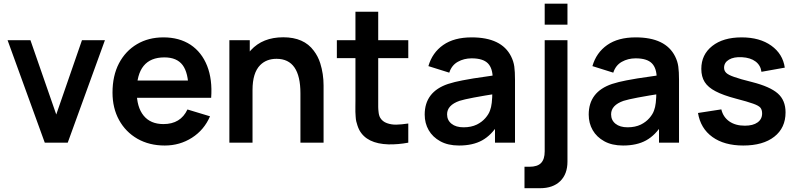

<svg xmlns="http://www.w3.org/2000/svg" viewBox="-20 -752 4200 1012"><path d="M337 0H216L20 -540H140.5L276.5 -148.5L412 -540H533Z M848.5 15Q767 15 704.5 -20.5Q642 -56.5 607.5 -119.5Q573 -182.5 573 -264Q573 -352.5 607 -418Q641.5 -483.5 702 -519.2Q762.5 -555 841.5 -555Q925 -555 984.5 -516Q1043.5 -476.5 1071.8 -404.8Q1100 -333 1093 -236.5H973.5V-280.5Q973 -368.5 942.5 -409Q912 -449.5 846.5 -449.5Q700.5 -449.5 700.5 -270Q700.5 -187.5 736.8 -142.8Q773 -98 841.5 -98Q932 -98 968 -175L1087 -139Q1056 -67 991.8 -26Q927.5 15 848.5 15ZM662.5 -236.5V-327.5H1034V-236.5Z M1685.5 0H1563.5V-260Q1563.5 -442 1437.5 -442Q1384.5 -442 1351.5 -409Q1311 -368.5 1311 -277.5L1239.5 -308Q1239.5 -419 1302 -487.2Q1364.5 -555.5 1473 -555.5Q1582 -555.5 1634 -484.5Q1656.5 -455 1668 -418.5Q1685.5 -362.5 1685.5 -301.5ZM1311 0H1189V-540H1296.5V-372.5H1311Z M2132 -101V0Q2078.5 10 2027.5 9Q1913 5.5 1874 -66.5Q1868 -78 1864 -90.8Q1860 -103.5 1857.8 -112.2Q1855.5 -121 1854.5 -138.8Q1853.5 -156.5 1853.2 -162.8Q1853 -169 1853.2 -192Q1853.5 -215 1853.5 -220.5V-690H1973.5V-227.5Q1973.5 -223.5 1973.5 -213.8Q1973.5 -204 1973.5 -200Q1973.5 -196 1973.5 -187.8Q1973.5 -179.5 1974 -175.8Q1974.5 -172 1975 -165.2Q1975.5 -158.5 1976.2 -154.8Q1977 -151 1978 -146.2Q1979 -141.5 1980.8 -137.8Q1982.5 -134 1984.5 -130.5Q1996 -111.5 2019.2 -103Q2042.5 -94.5 2068.5 -95Q2094.5 -95.5 2132 -101ZM2132 -445.5H1755.5V-540H2132Z M2399.5 15Q2341 15 2300.5 -7.5Q2260.5 -29.5 2239.5 -66Q2218.5 -102.5 2218.5 -148Q2218.5 -268 2341.5 -309.5Q2375.5 -320.5 2418 -328.5Q2445.5 -334 2475.8 -338.8Q2506 -343.5 2552.2 -350Q2598.5 -356.5 2620 -360L2577 -335.5Q2577.5 -392 2551.5 -418.2Q2525.5 -444.5 2466 -444.5Q2425.5 -444.5 2393 -426.2Q2360.5 -408 2348 -369L2238 -403.5Q2258.5 -474.5 2316 -514.8Q2373.5 -555 2466 -555Q2624 -555 2674 -454.5Q2687 -428.5 2690.8 -401.2Q2694.5 -374 2694.5 -331.5V0H2589V-117L2606.5 -98Q2570 -39 2521 -12Q2472 15 2399.5 15ZM2423.5 -81Q2463.5 -81 2493.5 -95.5Q2520.5 -109 2538.5 -129.8Q2556.5 -150.5 2563 -170.5Q2575 -200 2575 -271.5L2612 -260.5Q2447.5 -235 2402 -220.5Q2336.5 -197.5 2336.5 -149.5Q2336.5 -118.5 2359.8 -99.8Q2383 -81 2423.5 -81Z M2826.5 240H2744.5V127H2770Q2813 127 2832 107Q2851 87 2851 46V-540H2971V100Q2971 165.5 2932.8 202.8Q2894.5 240 2826.5 240ZM2971 -622H2851V-732.5H2971Z M3264 15Q3205.5 15 3165 -7.5Q3125 -29.5 3104 -66Q3083 -102.5 3083 -148Q3083 -268 3206 -309.5Q3240 -320.5 3282.5 -328.5Q3310 -334 3340.2 -338.8Q3370.5 -343.5 3416.8 -350Q3463 -356.5 3484.5 -360L3441.5 -335.5Q3442 -392 3416 -418.2Q3390 -444.5 3330.5 -444.5Q3290 -444.5 3257.5 -426.2Q3225 -408 3212.5 -369L3102.5 -403.5Q3123 -474.5 3180.5 -514.8Q3238 -555 3330.5 -555Q3488.5 -555 3538.5 -454.5Q3551.5 -428.5 3555.2 -401.2Q3559 -374 3559 -331.5V0H3453.5V-117L3471 -98Q3434.5 -39 3385.5 -12Q3336.5 15 3264 15ZM3288 -81Q3328 -81 3358 -95.5Q3385 -109 3403 -129.8Q3421 -150.5 3427.5 -170.5Q3439.5 -200 3439.5 -271.5L3476.5 -260.5Q3312 -235 3266.5 -220.5Q3201 -197.5 3201 -149.5Q3201 -118.5 3224.2 -99.8Q3247.5 -81 3288 -81Z M3897.5 15Q3797.5 15 3735 -30Q3672.5 -75 3659 -156.5L3782 -175.5Q3791.5 -135 3824 -112.2Q3856.5 -89.5 3906 -89.5Q3949 -89.5 3973 -106.8Q3997 -124 3997 -154Q3997 -173.5 3987.8 -184.5Q3978.5 -195.5 3950 -205.5Q3919.5 -216.5 3859.5 -232Q3791 -250 3751.5 -271Q3712 -291.5 3694.2 -319.8Q3676.5 -348 3676.5 -389Q3676.5 -464 3734 -509.5Q3791.5 -555 3889 -555Q3984.5 -555 4045.2 -511.5Q4106 -468 4116.5 -395.5L3993.5 -373.5Q3989 -408 3962.2 -428Q3935.5 -448 3891 -450.5Q3848.5 -453 3822.5 -437.8Q3796.5 -422.5 3796.5 -395Q3796.5 -379 3807.8 -368Q3819 -357 3849.5 -346.5Q3881 -335 3944 -319.5Q4038.5 -295.5 4079.5 -259.5Q4120.5 -223.5 4120.5 -159.5Q4120.5 -78 4061.2 -31.5Q4002 15 3897.5 15Z"/></svg>

Font: Vortex Mix
Style: Bold
Weight: 700
Designer: Mikhail Sharanda
Foundry: Mikhail Sharanda
Version: Version 4.504;Glyphs 3.1.2 (3151)